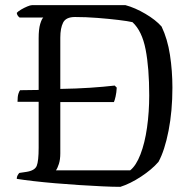

<svg xmlns="http://www.w3.org/2000/svg" viewBox="-20 -725 747 745"><path d="M447 0Q418 0 376.5 -2Q335 -4 287.5 -7Q240 -10 193.5 -14Q147 -18 108.5 -22.5Q70 -27 45 -31Q45 -39 48.5 -45Q52 -51 55 -54L82 -58Q115 -63 122.5 -81.5Q130 -100 130 -152V-330H48Q48 -351 51.5 -361.5Q55 -372 58 -375L130 -376V-577Q130 -612 136 -632Q142 -652 148 -657H56Q53 -659 49.5 -663.5Q46 -668 45 -675Q50 -681 62 -688Q74 -695 86 -700Q98 -705 104 -705H467Q504 -695 544 -671.5Q584 -648 607 -622Q630 -574 639.5 -512Q649 -450 649 -385Q649 -294 634 -217.5Q619 -141 595 -97Q569 -67 527 -39.5Q485 -12 447 0ZM197 -64H485Q508 -82 525 -126Q542 -170 550.5 -230Q559 -290 559 -355Q559 -461 545 -533Q531 -605 494 -639Q477 -643 440 -647.5Q403 -652 358 -655.5Q313 -659 271 -659Q236 -659 225 -637.5Q214 -616 214 -579V-380Q276 -381 329 -384.5Q382 -388 425 -393L433 -385Q432 -366 428.5 -350.5Q425 -335 422 -329H214V-130Q214 -106 208.5 -89Q203 -72 197 -64Z"/></svg>

Font: Texturina 72pt
Style: Regular
Weight: 400
Designer: Guillermo Torres Carreño
Foundry: Omnibus-Type
Version: Version 1.002; ttfautohint (v1.8.3)